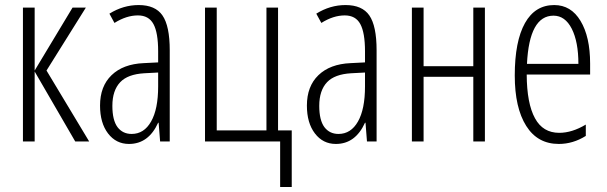

<svg xmlns="http://www.w3.org/2000/svg" viewBox="-20 -560 2403 760"><path d="M267.1 -529.8H319.8L164.1 -280.8L333 0H277.8L117.2 -276.9V0H70.8V-529.8H117.2V-280.8Z M501 -29.8Q550.3 -29.8 578.1 -79.1Q606 -127.9 606 -217.8V-272.9L550.8 -270Q485.8 -266.1 456.1 -234.9Q424.8 -202.1 424.8 -141.1Q424.8 -84 445.3 -56.6Q465.8 -29.8 501 -29.8ZM613.8 0 607.9 -74.2H606Q567.9 9.8 490.7 9.8Q439.5 9.8 407.7 -31.7Q376 -73.2 376 -142.1Q376 -218.3 421.4 -262.2Q467.3 -306.6 548.8 -310.1L606 -313V-356.9Q606 -430.7 587.4 -464.8Q568.8 -499 525.9 -499Q480.5 -499 433.1 -469.2L413.1 -505.9Q467.8 -540 528.8 -540Q594.7 -540 623 -499Q651.9 -457.5 651.9 -360.8V0Z M1080.6 -43.9H1134.8V180.2H1088.9V0H791.5V-529.8H837.9V-43.9H1034.7V-529.8H1080.6Z M1319.8 -29.8Q1369.1 -29.8 1397 -79.1Q1424.8 -127.9 1424.8 -217.8V-272.9L1369.6 -270Q1304.7 -266.1 1274.9 -234.9Q1243.7 -202.1 1243.7 -141.1Q1243.7 -84 1264.2 -56.6Q1284.7 -29.8 1319.8 -29.8ZM1432.6 0 1426.8 -74.2H1424.8Q1386.7 9.8 1309.6 9.8Q1258.3 9.8 1226.6 -31.7Q1194.8 -73.2 1194.8 -142.1Q1194.8 -218.3 1240.2 -262.2Q1286.1 -306.6 1367.7 -310.1L1424.8 -313V-356.9Q1424.8 -430.7 1406.2 -464.8Q1387.7 -499 1344.7 -499Q1299.3 -499 1252 -469.2L1231.9 -505.9Q1286.6 -540 1347.7 -540Q1413.6 -540 1441.9 -499Q1470.7 -457.5 1470.7 -360.8V0Z M1656.7 -529.8V-297.9H1853.5V-529.8H1899.4V0H1853.5V-255.9H1656.7V0H1610.4V-529.8Z M2170.9 -498Q2075.2 -498 2065.9 -307.1H2269.5Q2269.5 -394.5 2243.2 -446.3Q2216.8 -498 2170.9 -498ZM2191.9 9.8Q2107.9 9.8 2063 -61.5Q2017.6 -133.3 2017.6 -261.2Q2017.6 -396.5 2058.1 -468.8Q2098.1 -540 2173.8 -540Q2240.2 -540 2277.8 -477.5Q2315.9 -414.6 2315.9 -308.1V-265.1H2064.9Q2065.4 -150.4 2097.7 -91.8Q2128.9 -34.2 2193.8 -34.2Q2244.1 -34.2 2298.8 -66.9V-22Q2248 9.8 2191.9 9.8Z"/></svg>

Font: Germano
Style: Regular
Weight: 300
Width: 3
Foundry: Ascender Corporation
Version: Version 1.10; ttfautohint (v1.5)